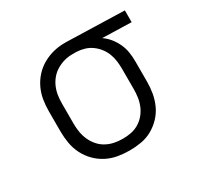

<svg xmlns="http://www.w3.org/2000/svg" viewBox="-121 -669 842 819"><g transform="rotate(-30 300.0 -260.0)"><path d="M299 8Q270 8 241 3Q212 -2 186 -15.5Q160 -29 139.5 -50Q119 -71 106 -97Q93 -123 88 -152Q83 -181 83 -210V-310Q83 -338 87.5 -365.5Q92 -393 104 -418.5Q116 -444 135 -465Q154 -486 178.5 -500Q203 -514 230 -521Q257 -528 285 -528Q289 -528 292.5 -528Q296 -528 300 -528L579 -520V-462L436 -466Q455 -453 469 -435.5Q483 -418 492.5 -397.5Q502 -377 505.5 -354.5Q509 -332 509 -310V-210Q509 -181 504 -152.5Q499 -124 487 -98Q475 -72 455 -51Q435 -30 410 -16Q385 -2 356.5 3Q328 8 299 8ZM299 -50Q320 -50 340 -54Q360 -58 377.5 -68.5Q395 -79 408.5 -95Q422 -111 430 -130Q438 -149 441 -169.5Q444 -190 444 -210V-310Q444 -329 441.5 -348.5Q439 -368 432 -386Q425 -404 413 -419.5Q401 -435 385 -446.5Q369 -458 350.5 -463.5Q332 -469 312 -470H300Q297 -470 294.5 -470Q292 -470 290 -470Q270 -470 250.5 -464.5Q231 -459 213.5 -448.5Q196 -438 183 -422.5Q170 -407 162 -388.5Q154 -370 151 -350Q148 -330 148 -310V-210Q148 -189 151.5 -168.5Q155 -148 163.5 -129Q172 -110 186 -94Q200 -78 218.5 -68Q237 -58 257.5 -54Q278 -50 299 -50Z"/></g></svg>

Font: Iosevka Aile Custom Light
Style: Regular
Weight: 300
Designer: Belleve Invis
Foundry: Belleve Invis
Version: Version 17.0.2; ttfautohint (v1.8.3)